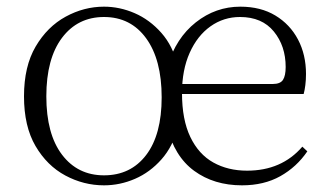

<svg xmlns="http://www.w3.org/2000/svg" viewBox="-20 -542 987 576"><path d="M292 14Q231 14 176 -15.5Q121 -45 86.5 -104Q52 -163 52 -253Q52 -343 87 -402.5Q122 -462 177 -492Q232 -522 292 -522Q339 -522 384 -502.5Q429 -483 464 -443.5Q499 -404 513 -345H483Q508 -428 567.5 -475Q627 -522 701 -522Q762 -522 806 -495.5Q850 -469 874 -423.5Q898 -378 898 -320Q898 -302 896 -286.5Q894 -271 891 -260H492V-290H798Q821 -290 829 -302.5Q837 -315 837 -341Q837 -404 801.5 -447.5Q766 -491 700 -491Q651 -491 611.5 -463Q572 -435 549 -383.5Q526 -332 526 -263Q526 -183 551 -131Q576 -79 620 -54.5Q664 -30 721 -30Q773 -30 814.5 -48Q856 -66 887 -102L902 -88Q870 -41 821 -13.5Q772 14 706 14Q622 14 562.5 -29.5Q503 -73 481 -162L514 -161Q499 -103 464.5 -64Q430 -25 385 -5.5Q340 14 292 14ZM292 -16Q372 -16 418.5 -77Q465 -138 465 -250Q465 -363 418.5 -427Q372 -491 292 -491Q213 -491 166 -428.5Q119 -366 119 -253Q119 -140 166 -78Q213 -16 292 -16Z"/></svg>

Font: Noto Serif TC ExtraLight ExtraLight
Style: Regular
Weight: 250
Version: Version 2.003-H1;hotconv 1.1.1;makeotfexe 2.6.0